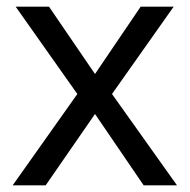

<svg xmlns="http://www.w3.org/2000/svg" viewBox="-20 -556 569 576"><path d="M212 -274 27 -536H127L265 -334L402 -536H501L316 -274L511 0H411L265 -214L117 0H18Z"/></svg>

Font: Noto Sans Tifinagh Air
Style: Regular
Weight: 400
Designer: JamraPatel
Foundry: JamraPatel LLC
Version: Version 2.006; ttfautohint (v1.8.4.7-5d5b)